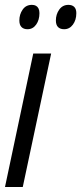

<svg xmlns="http://www.w3.org/2000/svg" viewBox="-20 -750 326 770"><path d="M0 0 113.3 -535.2H185.1L71.3 0ZM237.3 -632.8Q221.2 -632.8 212.6 -641.6Q204.1 -650.4 204.1 -668Q204.1 -692.4 217.5 -711.4Q231 -730.5 254.4 -730.5Q269.5 -730.5 277.8 -722.2Q286.1 -713.9 286.1 -697.3Q286.1 -669.9 272.5 -651.4Q258.8 -632.8 237.3 -632.8ZM90.3 -632.8Q74.7 -632.8 66.2 -641.6Q57.6 -650.4 57.6 -668Q57.6 -692.4 70.8 -711.4Q84 -730.5 107.9 -730.5Q117.7 -730.5 124.3 -726.8Q130.9 -723.1 134.5 -715.8Q138.2 -708.5 138.2 -697.3Q138.2 -669.9 125 -651.4Q111.8 -632.8 90.3 -632.8Z"/></svg>

Font: Open Sans Condensed
Style: Italic
Weight: 400
Width: 3
Italic angle: -12°
Designer: Monotype Design Team
Foundry: Monotype Imaging Inc.
Version: Version 3.000